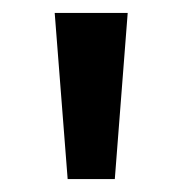

<svg xmlns="http://www.w3.org/2000/svg" viewBox="-20 -734 283 298"><path d="M178.2 -713.9 158.2 -456.1H85L64.9 -713.9Z"/></svg>

Font: f0_41340          
Style: Regular
Weight: 600
Foundry: Ascender Corporation
Version: Version 1.10